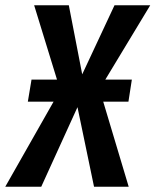

<svg xmlns="http://www.w3.org/2000/svg" viewBox="-60 -711 592 731"><path d="M442 -408 429 -324H333L430 0H298L235 -303L97 0H-40L144 -324H46L60 -408H157L70 -691H202L253 -428L376 -691H512L341 -408Z"/></svg>

Font: Fira Sans Extra Condensed Medium
Style: Italic
Weight: 500
Width: 3
Italic angle: -8°
Designer: Carrois Corporate & Edenspiekermann AG
Foundry: Carrois Corporate GbR & Edenspiekermann AG
Version: Version 4.203